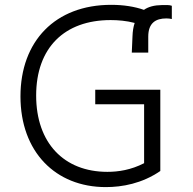

<svg xmlns="http://www.w3.org/2000/svg" viewBox="-20 -757 792 787"><path d="M643.5 -736.2C612.6 -735.8 588.1 -729.4 570 -716.6C532 -729.8 486.9 -737.2 435.7 -737.2C206.3 -737.2 63.9 -588.1 63.9 -361.9C63.9 -135.3 207 9.9 413.7 9.9C480.8 9.9 562.1 -4.6 637.1 -56.1V-389.2H370.4V-329.5H570.7V-88.1C517 -60.4 464.8 -52.6 420.1 -52.6C242.2 -52.6 128.2 -171.2 128.2 -365.4C128.2 -561.1 244 -674.7 433.6 -674.7C463.8 -674.7 498.2 -671.9 532 -663C526.6 -647 523.8 -628.9 523.1 -608.3L520.2 -541.5H587.7V-606.9C587.7 -662.6 617.9 -681.5 661.9 -681.5C670.5 -681.5 679 -680.4 684.3 -679V-733.3C675.1 -737.2 658 -736.5 643.5 -736.2Z"/></svg>

Font: TID UI Light
Style: Regular
Weight: 300
Designer: The TID Project Authors
Foundry: Bakken & Bæck
Version: Version 1.001;hotconv 1.0.109;makeotfexe 2.5.65596